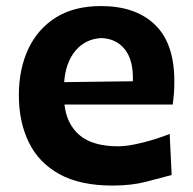

<svg xmlns="http://www.w3.org/2000/svg" viewBox="-20 -586 623 621"><path d="M344.2 14.2Q238.3 14.2 171.4 -23.2Q104.5 -60.5 72.8 -126.5Q41 -192.4 41 -277.8Q41 -362.3 71.3 -427.2Q101.6 -492.2 160.6 -529.3Q219.7 -566.4 306.6 -566.4Q418.5 -566.4 481.2 -506.1Q543.9 -445.8 543.9 -323.2Q543.9 -300.8 542.5 -283Q541 -265.1 538.6 -248H188.5Q195.3 -184.6 237.5 -148.7Q279.8 -112.8 362.8 -112.8Q393.1 -112.8 440.2 -124.5Q487.3 -136.2 528.8 -152.8L535.2 -20Q501 -10.7 453.1 1.7Q405.3 14.2 344.2 14.2ZM409.7 -323.2Q412.1 -389.2 384.8 -425Q357.4 -460.9 308.1 -462.9Q256.8 -460.4 224.6 -422.6Q192.4 -384.8 187.5 -320.3Z"/></svg>

Font: Pinar DS1 Bold
Style: Regular
Weight: 700
Designer: Amin Abedi
Version: Version 3.000